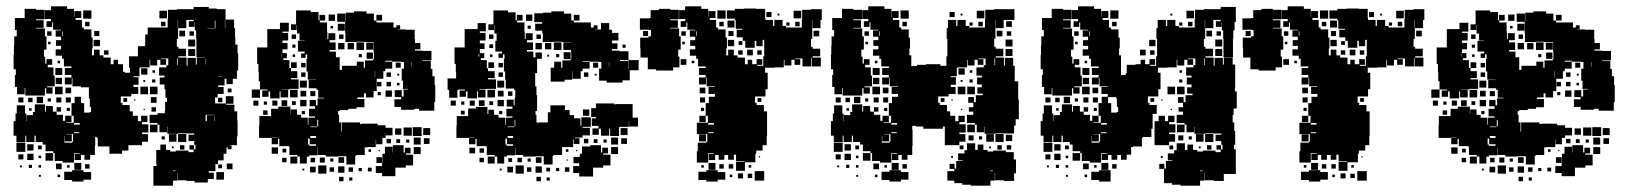

<svg xmlns="http://www.w3.org/2000/svg" viewBox="-20 -557 5152 607"><path d="M729 -308H716V-291H696V-308H690V-287H670V-282H687V-260H668V-249H660V-230H694V-253H718V-229H695V-226H721V-205H730V-176H731V-126H729V-98H706V-97H712V-85H700V-91H696V-71H687V-50H669V-38H661V-16H640V-11H656V9H637V20H595V15H570V13H542V-10H541V14H527V30H465V-32H475V-39H474V-83H487V-100H505V-83H518V-78H536V-81H576V-76H592V-84H579V-98H593V-85H598V-99H594V-111H576V-131H594V-135H570V-136H543V-134H509V-156H508V-139H484V-163H478V-168H453V-194H478V-199H501V-206H502V-235H508V-248H503V-275H500V-290H485V-312H500V-318H483V-344H506V-351H512V-372H489V-370H505V-352H487V-368H477V-350H455V-368H453V-344H424V-343H421V-316H402V-313H418V-289H402V-282H417V-260H395V-252H362V-232H367V-225H390V-205H400V-191H416V-174H426V-191H446V-171H429V-164H449V-138H429V-133H448V-109H429V-98H386V-81H366V-71H326V-94H289V-121H286V-124H281V-96H280V-67H265V-52H247V-67H236V-51H216V-71H232V-73H214V-43H178V-48H153V-73H148V-79H124V-100H115V-108H93V-128H89V-108H63V-128H60V-107H32V-128H23V-174H29V-198H33V-224H59V-198H63V-174H64V-193H84V-203H90V-227H122V-204H125V-222H147V-204H159V-194H179V-175H186V-191H206V-171H190V-169H213V-191H206V-231H216V-251H236V-231H246V-201H264V-203H268V-219H264V-246H261V-281H236V-284H209V-311H207V-290H185V-312H206V-320H185V-342H206V-347H182V-371H176V-381H156V-401H173V-412H157V-430H173V-441H156V-461H173V-463H148V-486H145V-472H127V-490H141V-497H122V-525H141V-537H192V-529H214V-504H215V-522H237V-500H219V-494H239V-470H245V-464H269V-438H273V-404H271V-382H277V-400H295V-382H307V-375H330V-354H339V-368H353V-354H369V-330H375V-327H391V-343H388V-379H416V-411H439V-448H447V-470H510V-497H511V-526H539V-528H592V-535H640V-530H665V-528H693V-495H720V-468H723V-439H724V-416H731V-388H733V-334H729ZM27 -320H30V-338H23V-384H24V-413H25V-442H33V-462H27V-500H58V-529H94V-526H121V-496H94V-493H118V-469H94V-467H122V-442H127V-400H119V-378H123V-356H127V-370H145V-352H131V-344H149V-318H153V-284H129V-281H146V-261H126V-278H122V-255H60V-279H58V-259H34V-282H27ZM243 -524H269V-498H243ZM484 -523H508V-499H484ZM569 -494V-468H543V-494H542V-468H543V-434H539V-409H544V-403H568V-379H544V-375H570V-349H573V-374H599V-353H602V-375H627V-376H601V-435H600V-461H596V-487H595V-472H577V-490H592V-494ZM691 -494V-468H692V-494ZM659 -468H661V-492H659V-468H636V-467H659ZM263 -488V-474H249V-488ZM503 -488V-474H489V-488ZM547 -460H565V-442H547ZM278 -459H294V-443H278ZM129 -458H143V-444H129ZM176 -444H178V-458H176ZM579 -458H593V-444H579ZM575 -432H597V-410H575ZM276 -431H296V-411H276ZM140 -425V-417H132V-425ZM575 -402H597V-380H575ZM309 -398H323V-384H309ZM542 -373H540V-351H542ZM631 -372H630V-353H631ZM162 -357V-365H170V-357ZM177 -320H155V-342H177ZM426 -341H446V-321H426ZM462 -327V-335H470V-327ZM683 -316H670V-315H683ZM176 -311V-291H156V-311ZM471 -296H461V-306H471ZM439 -304V-298H433V-304ZM178 -259H154V-283H178ZM424 -283H448V-259H424ZM478 -259H454V-283H478ZM187 -280H205V-262H187ZM712 -277V-265H700V-277ZM116 -251V-231H96V-251ZM457 -250H475V-232H457ZM54 -249V-233H38V-249ZM174 -249V-233H158V-249ZM188 -249H204V-233H188ZM69 -248H83V-234H69ZM683 -248V-234H669V-248ZM382 -247V-235H370V-247ZM141 -246V-236H131V-246ZM408 -243V-239H404V-243ZM159 -218H173V-204H159ZM473 -218V-204H459V-218ZM201 -216V-206H191V-216ZM80 -215V-207H72V-215ZM438 -213V-209H434V-213ZM634 -193H657V-194H630V-174H634ZM658 -174H659V-192H658ZM214 -163H232V-168H214ZM478 -139H454V-163H478ZM231 -136V-139H214V-136ZM569 -134V-108H543V-134ZM211 -109V-133H190V-132H207V-110H185V-127H184V-106H208V-109ZM514 -133H538V-109H514ZM491 -116V-126H501V-116ZM60 -77H32V-105H60ZM86 -81H66V-101H86ZM549 -84V-98H563V-84ZM112 -85H100V-97H112ZM529 -94V-88H523V-94ZM148 -49H124V-73H148ZM86 -51H66V-71H86ZM54 -53H38V-69H54ZM110 -57H102V-65H110ZM215 -20V-42H237V-20ZM175 -22H157V-40H175ZM715 -22H697V-40H715ZM249 -24V-38H263V-24ZM670 -25V-37H682V-25ZM81 -26H71V-36H81ZM110 -27H102V-35H110ZM192 -27V-35H200V-27ZM49 -28H43V-34H49ZM208 -19H244V-13H268V11H244V17H208V12H183V-14H208ZM535 -18H527V-16H535ZM688 11H664V-13H688ZM170 3H162V-5H170ZM109 2H103V-4H109Z M1354 -288H1356V-234H1353V-207H1305V-213H1290V-210H1248V-219H1227V-243H1248V-250H1228V-272H1250V-252H1256V-274H1270V-276H1254V-302H1250V-340H1257V-361H1249V-362H1220V-365H1198V-362H1220V-340H1198V-332H1192V-308H1171V-269H1161V-249H1137V-262H1131V-249H1110V-244H1132V-218H1107V-213H1081V-209H1054V-206H1049V-194H1052V-170H1058V-141H1060V-170H1118V-165H1124V-166H1174V-161H1199V-153H1221V-129H1199V-121H1189V-101H1169V-116H1168V-92H1139V-91H1133V-67H1106V-64H1103V-37H1075V-63H1048V-62H1010V-67H985V-91H984V-66H958V-62H950V-40H928V-62H920V-67H895V-94H892V-95H863V-118H859V-101H839V-121H856V-122H839V-121H799V-161H800V-190H837V-213H860V-220H898V-197H899V-211H919V-194H932V-185H953V-163H955V-185H976V-189H957V-213H976V-221H959V-241H979V-224H984V-246H1004V-248H986V-273H981V-278H956V-304H979V-305H953V-331H949V-371H951V-385H946V-374H932V-388H943V-394H922V-428H943V-429H927V-451H919V-478H918V-462H900V-480H916V-524H962V-519H987V-493H990V-510H1008V-492H991V-486H1014V-457H1015V-434H1018V-452H1040V-430H1022V-423H1041V-399H1022V-394H1042V-376H1054V-336H1061V-349H1108V-362H1130V-343H1134V-366H1160V-370H1162V-393H1161V-424H1132V-425H1106V-424H1072V-453H1071V-488H1046V-514H1072V-489H1073V-517H1099V-521H1139V-514H1162V-492H1170V-486H1224V-470H1233V-477H1245V-465H1238V-464H1262V-463H1291V-434H1292V-421H1309V-401H1292V-397H1315V-396H1344V-366H1316V-364H1342V-339H1347V-316H1354ZM1019 -511H1039V-491H1019ZM1170 -510H1188V-492H1170ZM809 -271H826V-274H802V-300H798V-329H797V-355H793V-407H825V-465H865V-485H893V-457H873V-453H891V-429H873V-421H889V-401H873V-389H887V-373H876V-367H895V-342H900V-332H920V-310H900V-306H924V-276H896V-274H872V-273H891V-249H867V-268H864V-246H834V-268H829V-251H809ZM1048 -482H1070V-460H1048ZM1033 -475V-467H1025V-475ZM902 -448H916V-434H902ZM1052 -434V-448H1066V-434ZM1107 -423H1131V-399H1107ZM1138 -422H1160V-400H1138ZM1069 -401H1049V-421H1069ZM1079 -401V-421H1099V-401ZM904 -416H914V-406H904ZM1159 -391V-371H1139V-391ZM871 -387H870V-378H871ZM1124 -386V-376H1114V-386ZM913 -385V-377H905V-385ZM1282 -346V-361H1281V-346ZM900 -360H918V-342H900ZM1231 -359H1247V-343H1231ZM932 -358H946V-344H932ZM1165 -313H1166V-332H1165ZM946 -314H932V-328H946ZM1202 -328H1216V-314H1202ZM1236 -318V-324H1242V-318ZM950 -280H928V-302H950ZM1172 -298H1186V-284H1172ZM1216 -284H1202V-298H1216ZM1243 -287H1235V-295H1243ZM776 -274H802V-248H776ZM897 -273H921V-249H897ZM1219 -251H1199V-271H1219ZM930 -252V-270H948V-252ZM961 -253V-269H977V-253ZM1184 -266V-256H1174V-266ZM929 -241H949V-221H929ZM888 -240V-222H870V-240ZM797 -223H781V-239H797ZM857 -239V-223H841V-239ZM915 -237V-225H903V-237ZM814 -226V-236H824V-226ZM826 -194H812V-208H826ZM944 -206V-196H934V-206ZM983 -158H986V-178H983ZM961 -155H982V-157H961ZM1313 -127H1285V-155H1313ZM1256 -154H1282V-128H1256ZM1340 -130H1318V-152H1340ZM1229 -151H1249V-131H1229ZM979 -127H961V-121H979ZM1310 -100H1288V-122H1310ZM1338 -102H1320V-120H1338ZM954 -119V-100H958V-96H979V-101H959V-119ZM1202 -104V-118H1216V-104ZM1245 -117V-105H1233V-117ZM1274 -116V-106H1264V-116ZM1278 -72H1263V-68H1286V-34H1263V-27H1230V0H1188V-10H1168V-32H1188V-42H1189V-71H1197V-93H1221V-75H1222V-98H1256V-75H1260V-90H1278ZM1310 -70H1288V-92H1310ZM859 -71H839V-91H859ZM873 -75V-87H885V-75ZM1145 -77V-85H1153V-77ZM1177 -79V-83H1181V-79ZM920 -40H898V-62H920ZM1050 -42V-60H1068V-42ZM1170 -42V-60H1188V-42ZM991 -43V-59H1007V-43ZM886 -44H872V-58H886ZM962 -44V-58H976V-44ZM1024 -46V-56H1034V-46ZM1012 -8H986V-34H1012ZM1069 -11H1049V-31H1069ZM978 -12H960V-30H978ZM1036 -14H1022V-28H1036ZM1096 -14H1082V-28H1096ZM1155 -15H1143V-27H1155ZM1124 -16H1114V-26H1124ZM942 -18H936V-24H942ZM1066 16H1052V2H1066ZM1094 14H1084V4H1094Z M1792 -116V-92H1757V-67H1730V-64H1727V-37H1699V-63H1672V-62H1634V-67H1609V-90H1608V-66H1582V-62H1574V-40H1552V-62H1544V-67H1519V-94H1516V-95H1487V-118H1483V-101H1463V-121H1480V-122H1463V-121H1423V-161H1424V-190H1460V-214H1485V-219H1521V-197H1524V-210H1542V-194H1556V-185H1577V-163H1579V-185H1600V-189H1581V-213H1600V-220H1582V-242H1604V-224H1607V-247H1609V-273H1605V-277H1579V-305H1577V-331H1573V-371H1575V-385H1570V-374H1556V-388H1567V-394H1546V-428H1550V-451H1543V-478H1542V-462H1524V-480H1540V-524H1586V-518H1610V-493H1614V-510H1632V-492H1615V-486H1638V-457H1639V-434H1642V-452H1664V-430H1646V-423H1665V-399H1646V-394H1666V-376H1673V-391H1693V-371H1678V-326H1672V-284H1676V-256H1678V-206H1673V-194H1676V-170H1682V-168H1684V-170H1712V-202H1720V-224H1766V-209H1781V-193H1795V-183H1815V-160H1818V-186H1848V-156H1822V-153H1845V-129H1822V-122H1798V-120H1812V-102H1794V-116ZM1967 -339V-367H1999V-335H1971V-303H1948V-296H1898V-302H1874V-340H1881V-361H1873V-362H1844V-364H1822V-362H1844V-340H1822V-332H1816V-308H1790V-332H1789V-305H1765V-299H1721V-343H1732V-362H1754V-343H1758V-366H1784V-370H1786V-393H1785V-399H1761V-423H1785V-424H1756V-425H1730V-424H1696V-452H1694V-460H1672V-482H1694V-487H1669V-515H1697V-517H1723V-521H1763V-514H1786V-492H1794V-486H1848V-470H1857V-477H1869V-465H1862V-464H1880V-484H1906V-463H1915V-453H1935V-429H1915V-420H1932V-402H1915V-397H1939V-395H1967V-367H1940V-364H1966V-339ZM1643 -511H1663V-491H1643ZM1794 -510H1812V-492H1794ZM1426 -273V-248H1400V-273H1395V-309H1422V-329H1421V-355H1417V-407H1449V-465H1490V-484H1516V-458H1497V-453H1515V-429H1497V-420H1512V-402H1497V-389H1511V-373H1500V-367H1519V-341H1523V-332H1544V-310H1523V-306H1548V-276H1519V-275H1496V-273H1515V-249H1491V-268H1488V-246H1458V-268H1453V-251H1433V-271H1450V-274H1431V-273ZM1658 -476V-466H1648V-476ZM1526 -448H1540V-434H1526ZM1676 -434V-448H1690V-434ZM1731 -423H1755V-399H1731ZM1693 -401H1673V-421H1693ZM1703 -421H1723V-401H1703ZM1527 -417H1539V-405H1527ZM1948 -416H1958V-406H1948ZM1762 -370V-392H1784V-370ZM1495 -387H1493V-378H1495ZM1748 -386V-376H1738V-386ZM1537 -385V-377H1529V-385ZM1716 -384V-378H1710V-384ZM1906 -346V-361H1905V-346ZM1524 -360H1542V-342H1524ZM1855 -359H1871V-343H1855ZM1556 -358H1570V-344H1556ZM1570 -314H1556V-328H1570ZM1826 -314V-328H1840V-314ZM1866 -324V-318H1860V-324ZM1574 -280H1552V-302H1574ZM1521 -273H1545V-249H1521ZM1554 -252V-270H1572V-252ZM1586 -254V-268H1600V-254ZM1553 -241H1573V-221H1553ZM1512 -240V-222H1494V-240ZM1421 -223H1405V-239H1421ZM1481 -239V-223H1465V-239ZM1539 -237V-225H1527V-237ZM1438 -226V-236H1448V-226ZM1926 -228H1980V-185H1997V-157H1969V-174H1968V-156H1939V-155H1937V-127H1909V-150H1906V-128H1880V-150H1873V-131H1853V-151H1872V-159H1851V-183H1864V-187H1849V-215H1864V-230H1922V-227H1926ZM1843 -191H1823V-211H1843ZM1449 -195H1437V-207H1449ZM1568 -206V-196H1558V-206ZM1607 -158H1609V-178H1607ZM1585 -155H1606V-157H1585ZM1964 -130H1942V-152H1964ZM1602 -127H1585V-121H1602ZM1934 -100H1912V-122H1934ZM1962 -102H1944V-120H1962ZM1578 -119V-100H1582V-96H1602V-101H1583V-119ZM1840 -118V-104H1826V-118ZM1857 -105V-117H1869V-105ZM1888 -106V-116H1898V-106ZM1902 -72H1887V-68H1910V-34H1887V-27H1855V1H1811V-10H1792V-32H1811V-41H1793V-61H1813V-71H1820V-94H1846V-98H1880V-75H1884V-90H1902ZM1934 -70H1912V-92H1934ZM1482 -72H1464V-90H1482ZM1510 -74H1496V-88H1510ZM1769 -85H1777V-77H1769ZM1805 -83V-79H1801V-83ZM1544 -40H1522V-62H1544ZM1674 -42V-60H1692V-42ZM1510 -44H1496V-58H1510ZM1616 -44V-58H1630V-44ZM1587 -45V-57H1599V-45ZM1648 -46V-56H1658V-46ZM1775 -53V-49H1771V-53ZM1636 -8H1610V-34H1636ZM1693 -11H1673V-31H1693ZM1602 -12H1584V-30H1602ZM1660 -14H1646V-28H1660ZM1780 -14H1766V-28H1780ZM1719 -15H1707V-27H1719ZM1748 -16H1738V-26H1748ZM1566 -18H1560V-24H1566ZM1690 16H1676V2H1690ZM1718 14H1708V4H1718Z M2578 -494H2574V-468H2548V-494H2547V-468H2548V-434H2544V-409H2549V-403H2573V-379H2549V-375H2575V-347H2547V-373H2545V-347H2517V-372H2494V-370H2510V-352H2492V-368H2482V-350H2460V-368H2458V-344H2429V-343H2399V-327H2407V-275H2400V-252H2367V-232H2372V-225H2395V-205H2405V-127H2404V-98H2391V-81H2371V-71H2368V-44H2335V-17H2307V-45H2334V-47H2307V-68H2300V-52H2282V-67H2270V-52H2252V-67H2241V-51H2221V-71H2237V-73H2219V-43H2183V-79H2186V-106H2213V-109H2216V-133H2183V-169H2218V-191H2211V-231H2221V-251H2240V-260H2220V-282H2240V-284H2214V-311H2212V-290H2190V-312H2211V-320H2190V-342H2211V-347H2187V-371H2181V-381H2161V-401H2178V-412H2162V-430H2178V-441H2161V-461H2178V-463H2153V-486H2150V-472H2132V-490H2146V-497H2127V-525H2146V-537H2197V-529H2219V-504H2220V-522H2242V-500H2224V-494H2244V-470H2250V-464H2274V-438H2278V-404H2276V-382H2282V-400H2300V-382H2312V-375H2335V-354H2344V-368H2358V-354H2372V-370H2390V-352H2374V-349H2393V-379H2396V-431H2391V-411H2371V-428H2366V-406H2336V-428H2328V-439H2309V-463H2327V-466H2306V-493H2303V-498H2278V-524H2303V-529H2332V-530H2370V-529H2399V-500H2400V-494H2424V-475H2428V-494H2454V-475H2465V-470H2515V-497H2516V-526H2544V-528H2578ZM2132 -400H2124V-378H2128V-344H2108V-334H2054V-338H2028V-375H2005V-404H2004V-438H2030V-442H2038V-462H2032V-463H2003V-499H2032V-500H2037V-525H2063V-529H2099V-526H2126V-496H2099V-493H2123V-469H2099V-467H2127V-442H2132ZM2248 -524H2274V-498H2248ZM2489 -523H2513V-499H2489ZM2403 -519H2419V-503H2403ZM2438 -514H2444V-508H2438ZM2280 -492H2302V-470H2280ZM2268 -488V-474H2254V-488ZM2508 -488V-474H2494V-488ZM2466 -486H2476V-476H2466ZM2570 -460V-442H2552V-460ZM2013 -443V-459H2029V-443ZM2283 -443V-459H2299V-443ZM2134 -458H2148V-444H2134ZM2181 -444H2183V-458H2181ZM2301 -411H2281V-431H2301ZM2315 -415V-427H2327V-415ZM2145 -425V-417H2137V-425ZM2342 -400H2360V-382H2342ZM2328 -384H2314V-398H2328ZM2374 -384V-398H2388V-384ZM2150 -352H2132V-370H2150ZM2175 -357H2167V-365H2175ZM2192 -280H2210V-262H2192ZM2193 -249H2209V-233H2193ZM2387 -247V-235H2375V-247ZM2206 -216V-206H2196V-216ZM2211 -171H2191V-191H2211ZM2219 -163H2237V-168H2219ZM2236 -136V-139H2219V-136ZM2190 -110V-132H2212V-110ZM2379 -59V-63H2383V-59ZM2220 -20V-42H2242V-20ZM2254 -24V-38H2268V-24ZM2298 -24H2284V-38H2298ZM2197 -27V-35H2205V-27ZM2347 -27V-35H2355V-27ZM2213 -19H2249V-13H2273V11H2249V17H2213V12H2188V-14H2213ZM2396 14H2366V-16H2396ZM2329 7H2313V-9H2329ZM2358 6H2344V-8H2358ZM2295 3H2287V-5H2295Z M3199 -300V-242H3201V-180H3191V-160H3186V-135H3154V-136H3127V-134H3093V-156H3092V-139H3068V-163H3062V-168H3037V-194H3057V-204H3043V-218H3057V-232H3041V-250H3059V-234H3065V-256H3087V-261H3070V-281H3084V-290H3069V-312H3084V-318H3067V-344H3090V-351H3096V-372H3073V-370H3089V-352H3071V-368H3061V-350H3039V-368H3037V-344H3008V-343H3005V-316H2986V-313H3002V-289H2986V-282H3001V-260H2979V-252H2946V-232H2951V-225H2974V-205H2984V-191H3000V-174H3010V-191H3030V-171H3013V-164H3033V-138H3013V-133H3032V-109H3013V-98H2967V-157H2961V-150H2899V-157H2876V-159H2864V-146H2865V-96H2864V-67H2849V-52H2831V-67H2820V-51H2800V-71H2816V-73H2798V-43H2762V-48H2737V-73H2732V-79H2708V-100H2699V-108H2677V-128H2673V-108H2647V-128H2644V-107H2616V-128H2607V-174H2613V-198H2617V-224H2643V-198H2647V-174H2648V-193H2668V-203H2674V-227H2706V-204H2709V-222H2731V-204H2743V-194H2763V-175H2770V-191H2790V-171H2774V-169H2797V-191H2790V-231H2800V-251H2819V-260H2799V-282H2819V-284H2793V-311H2791V-290H2769V-312H2790V-320H2769V-342H2790V-347H2766V-371H2760V-381H2740V-401H2757V-412H2741V-430H2757V-441H2740V-461H2757V-463H2732V-486H2729V-472H2711V-490H2725V-497H2706V-525H2725V-537H2776V-529H2798V-504H2799V-522H2821V-500H2803V-494H2823V-470H2829V-464H2853V-438H2857V-404H2855V-382H2861V-348H2879V-352H2907V-354H2953V-349H2972V-379H2975V-434H2973V-468H2977V-494H3003V-475H3007V-494H3033V-475H3044V-470H3094V-497H3095V-526H3123V-528H3187V-494H3153V-468H3127V-494H3126V-468H3127V-434H3123V-409H3128V-403H3152V-379H3128V-375H3154V-349H3157V-374H3183V-349H3188V-300ZM2611 -320H2614V-338H2607V-384H2608V-413H2609V-442H2617V-462H2611V-500H2642V-529H2678V-526H2705V-496H2678V-493H2702V-469H2678V-467H2706V-442H2711V-400H2703V-378H2707V-356H2711V-370H2729V-352H2715V-344H2733V-318H2737V-284H2713V-281H2730V-261H2710V-278H2706V-255H2644V-279H2642V-259H2618V-282H2611ZM2827 -524H2853V-498H2827ZM3068 -523H3092V-499H3068ZM2982 -519H2998V-503H2982ZM3017 -514H3023V-508H3017ZM3161 -490H3179V-472H3161ZM2847 -488V-474H2833V-488ZM3087 -488V-474H3073V-488ZM3045 -486H3055V-476H3045ZM3149 -460V-442H3131V-460ZM2713 -458H2727V-444H2713ZM2760 -444H2762V-458H2760ZM3177 -458V-444H3163V-458ZM3159 -432H3181V-410H3159ZM2724 -425V-417H2716V-425ZM3181 -380H3159V-402H3181ZM3126 -373H3124V-351H3126ZM2746 -357V-365H2754V-357ZM2761 -320H2739V-342H2761ZM3010 -341H3030V-321H3010ZM3046 -327V-335H3054V-327ZM2760 -311V-291H2740V-311ZM3055 -296H3045V-306H3055ZM3023 -304V-298H3017V-304ZM2762 -259H2738V-283H2762ZM3008 -283H3032V-259H3008ZM3062 -259H3038V-283H3062ZM2771 -280H2789V-262H2771ZM2700 -251V-231H2680V-251ZM2638 -249V-233H2622V-249ZM2758 -249V-233H2742V-249ZM2772 -249H2788V-233H2772ZM2653 -248H2667V-234H2653ZM2966 -247V-235H2954V-247ZM2725 -246V-236H2715V-246ZM2992 -243V-239H2988V-243ZM2743 -218H2757V-204H2743ZM2785 -216V-206H2775V-216ZM2664 -215V-207H2656V-215ZM3022 -213V-209H3018V-213ZM2798 -163H2816V-168H2798ZM3062 -139H3038V-163H3062ZM2815 -136V-139H2798V-136ZM3153 -134V-108H3127V-134ZM2795 -109V-133H2774V-132H2791V-110H2769V-127H2768V-106H2792V-109ZM3098 -133H3122V-109H3098ZM3160 -131H3180V-111H3160ZM3042 -113V-129H3058V-113ZM3075 -116V-126H3085V-116ZM2644 -77H2616V-105H2644ZM3160 -76H3185V-53H3192V-9H3186V15H3154V13H3126V-10H3125V14H3111V30H3049V27H3022V22H2997V14H2975V-16H2997V-23H2982V-39H2998V-24H3003V-48H3023V-50H3009V-72H3029V-82H3037V-104H3063V-83H3071V-100H3089V-83H3102V-78H3120V-81H3160ZM2670 -81H2650V-101H2670ZM3133 -84V-98H3147V-84ZM3177 -98V-84H3163V-98ZM2696 -85H2684V-97H2696ZM3014 -85V-97H3026V-85ZM3113 -94V-88H3107V-94ZM2732 -49H2708V-73H2732ZM2670 -51H2650V-71H2670ZM2638 -53H2622V-69H2638ZM2694 -57H2686V-65H2694ZM2987 -58V-64H2993V-58ZM2799 -20V-42H2821V-20ZM2759 -22H2741V-40H2759ZM2833 -24V-38H2847V-24ZM2665 -26H2655V-36H2665ZM2694 -27H2686V-35H2694ZM2776 -27V-35H2784V-27ZM2633 -28H2627V-34H2633ZM2792 -19H2828V-13H2852V11H2828V17H2792V12H2767V-14H2792ZM3119 -18H3111V-16H3119ZM2754 3H2746V-5H2754ZM2693 2H2687V-4H2693Z M3880 -214V-194H3877V-170H3882V-143H3885V-99H3881V-85H3887V-7H3849V15H3817V13H3789V-10H3788V14H3774V30H3712V27H3685V22H3660V-23H3645V-39H3661V-24H3666V-48H3686V-50H3672V-72H3692V-82H3700V-104H3726V-83H3734V-100H3752V-83H3765V-78H3783V-81H3823V-76H3839V-84H3826V-98H3840V-85H3845V-99H3841V-111H3823V-131H3841V-135H3817V-136H3790V-134H3756V-156H3755V-139H3731V-163H3725V-168H3700V-194H3720V-204H3706V-218H3720V-232H3704V-250H3722V-234H3728V-256H3750V-261H3733V-281H3747V-290H3732V-312H3747V-318H3730V-344H3753V-351H3759V-372H3736V-370H3752V-352H3734V-368H3724V-350H3702V-368H3700V-344H3671V-343H3641V-327H3649V-275H3642V-252H3609V-232H3614V-225H3637V-197H3624V-150H3620V-124H3593V-121H3590V-94H3562V-92H3556V-68H3542V-52H3524V-67H3512V-52H3494V-67H3483V-51H3463V-71H3479V-73H3461V-43H3425V-48H3400V-73H3395V-79H3371V-100H3362V-108H3340V-128H3336V-108H3310V-128H3307V-107H3279V-128H3270V-174H3276V-198H3280V-224H3306V-198H3310V-174H3311V-193H3331V-203H3337V-227H3369V-204H3372V-222H3394V-204H3406V-194H3426V-175H3433V-191H3453V-171H3437V-169H3460V-191H3453V-231H3463V-251H3482V-260H3462V-282H3482V-284H3456V-311H3454V-290H3432V-312H3453V-320H3432V-342H3453V-347H3429V-371H3423V-381H3403V-401H3420V-412H3404V-430H3420V-441H3403V-461H3420V-463H3395V-486H3392V-472H3374V-490H3388V-497H3369V-525H3388V-537H3439V-529H3461V-504H3462V-522H3484V-500H3466V-494H3486V-470H3492V-464H3516V-438H3520V-404H3518V-382H3524V-320H3539V-325H3542V-352H3570V-354H3586V-368H3600V-354H3614V-370H3632V-352H3616V-349H3635V-379H3638V-434H3636V-468H3640V-494H3666V-475H3670V-494H3696V-475H3707V-470H3757V-497H3758V-526H3786V-528H3839V-535H3887V-487H3883V-461H3879V-435H3878V-376H3848V-435H3847V-461H3843V-487H3842V-472H3824V-490H3839V-494H3816V-468H3790V-494H3789V-468H3790V-434H3786V-409H3791V-403H3815V-379H3791V-375H3817V-349H3820V-374H3846V-353H3849V-375H3877V-353H3885V-279H3884V-268H3890V-214ZM3274 -320H3277V-338H3270V-384H3271V-413H3272V-442H3280V-462H3274V-500H3305V-529H3341V-526H3368V-496H3341V-493H3365V-469H3341V-467H3369V-442H3374V-400H3366V-378H3370V-356H3374V-370H3392V-352H3378V-344H3396V-318H3400V-284H3376V-281H3393V-261H3373V-278H3369V-255H3307V-279H3305V-259H3281V-282H3274ZM3490 -524H3516V-498H3490ZM3731 -523H3755V-499H3731ZM3680 -514H3686V-508H3680ZM3510 -488V-474H3496V-488ZM3750 -488V-474H3736V-488ZM3708 -486H3718V-476H3708ZM3812 -460V-442H3794V-460ZM3376 -458H3390V-444H3376ZM3423 -444H3425V-458H3423ZM3826 -444V-458H3840V-444ZM3822 -432H3844V-410H3822ZM3613 -431H3633V-411H3613ZM3387 -425V-417H3379V-425ZM3844 -380H3822V-402H3844ZM3584 -400H3602V-382H3584ZM3630 -398V-384H3616V-398ZM3789 -373H3787V-351H3789ZM3409 -357V-365H3417V-357ZM3424 -320H3402V-342H3424ZM3709 -327V-335H3717V-327ZM3423 -311V-291H3403V-311ZM3718 -296H3708V-306H3718ZM3425 -259H3401V-283H3425ZM3671 -283H3695V-259H3671ZM3725 -259H3701V-283H3725ZM3434 -280H3452V-262H3434ZM3363 -251V-231H3343V-251ZM3508 -250H3483V-231H3493V-201H3511V-203H3515V-219H3511V-246H3508ZM3301 -249V-233H3285V-249ZM3421 -249V-233H3405V-249ZM3435 -249H3451V-233H3435ZM3316 -248H3330V-234H3316ZM3629 -247V-235H3617V-247ZM3388 -246V-236H3378V-246ZM3651 -239V-243H3655V-239ZM3406 -218H3420V-204H3406ZM3448 -216V-206H3438V-216ZM3327 -215V-207H3319V-215ZM3685 -213V-209H3681V-213ZM3630 -174H3643V-191H3663V-174H3673V-191H3693V-171H3676V-164H3696V-138H3676V-133H3695V-109H3676V-98H3630ZM3461 -163H3479V-168H3461ZM3725 -139H3701V-163H3725ZM3478 -136V-139H3461V-136ZM3816 -134V-108H3790V-134ZM3458 -109V-133H3437V-132H3454V-110H3432V-127H3431V-106H3455V-109ZM3761 -133H3785V-109H3761ZM3705 -113V-129H3721V-113ZM3738 -116V-126H3748V-116ZM3307 -77H3279V-105H3307ZM3333 -81H3313V-101H3333ZM3796 -84V-98H3810V-84ZM3359 -85H3347V-97H3359ZM3689 -97V-85H3677V-97ZM3776 -94V-88H3770V-94ZM3395 -49H3371V-73H3395ZM3333 -51H3313V-71H3333ZM3301 -53H3285V-69H3301ZM3357 -57H3349V-65H3357ZM3656 -64V-58H3650V-64ZM3462 -20V-42H3484V-20ZM3422 -22H3404V-40H3422ZM3510 -24H3496V-38H3510ZM3328 -26H3318V-36H3328ZM3357 -27H3349V-35H3357ZM3439 -27V-35H3447V-27ZM3296 -28H3290V-34H3296ZM3430 -14H3455V-19H3491V17H3455V12H3430ZM3782 -18H3774V-16H3782ZM3417 3H3409V-5H3417ZM3356 2H3350V-4H3356Z M4483 -494H4479V-468H4453V-494H4452V-468H4453V-434H4449V-409H4454V-403H4478V-379H4454V-375H4480V-347H4452V-373H4450V-347H4422V-372H4399V-370H4415V-352H4397V-368H4387V-350H4365V-368H4363V-344H4334V-343H4304V-327H4312V-275H4305V-252H4272V-232H4277V-225H4300V-205H4310V-127H4309V-98H4296V-81H4276V-71H4273V-44H4240V-17H4212V-45H4239V-47H4212V-68H4205V-52H4187V-67H4175V-52H4157V-67H4146V-51H4126V-71H4142V-73H4124V-43H4088V-79H4091V-106H4118V-109H4121V-133H4088V-169H4123V-191H4116V-231H4126V-251H4145V-260H4125V-282H4145V-284H4119V-311H4117V-290H4095V-312H4116V-320H4095V-342H4116V-347H4092V-371H4086V-381H4066V-401H4083V-412H4067V-430H4083V-441H4066V-461H4083V-463H4058V-486H4055V-472H4037V-490H4051V-497H4032V-525H4051V-537H4102V-529H4124V-504H4125V-522H4147V-500H4129V-494H4149V-470H4155V-464H4179V-438H4183V-404H4181V-382H4187V-400H4205V-382H4217V-375H4240V-354H4249V-368H4263V-354H4277V-370H4295V-352H4279V-349H4298V-379H4301V-431H4296V-411H4276V-428H4271V-406H4241V-428H4233V-439H4214V-463H4232V-466H4211V-493H4208V-498H4183V-524H4208V-529H4237V-530H4275V-529H4304V-500H4305V-494H4329V-475H4333V-494H4359V-475H4370V-470H4420V-497H4421V-526H4449V-528H4483ZM4037 -400H4029V-378H4033V-344H4013V-334H3959V-338H3933V-375H3910V-404H3909V-438H3935V-442H3943V-462H3937V-463H3908V-499H3937V-500H3942V-525H3968V-529H4004V-526H4031V-496H4004V-493H4028V-469H4004V-467H4032V-442H4037ZM4153 -524H4179V-498H4153ZM4394 -523H4418V-499H4394ZM4308 -519H4324V-503H4308ZM4343 -514H4349V-508H4343ZM4185 -492H4207V-470H4185ZM4173 -488V-474H4159V-488ZM4413 -488V-474H4399V-488ZM4371 -486H4381V-476H4371ZM4475 -460V-442H4457V-460ZM3918 -443V-459H3934V-443ZM4188 -443V-459H4204V-443ZM4039 -458H4053V-444H4039ZM4086 -444H4088V-458H4086ZM4206 -411H4186V-431H4206ZM4220 -415V-427H4232V-415ZM4050 -425V-417H4042V-425ZM4247 -400H4265V-382H4247ZM4233 -384H4219V-398H4233ZM4279 -384V-398H4293V-384ZM4055 -352H4037V-370H4055ZM4080 -357H4072V-365H4080ZM4097 -280H4115V-262H4097ZM4098 -249H4114V-233H4098ZM4292 -247V-235H4280V-247ZM4111 -216V-206H4101V-216ZM4116 -171H4096V-191H4116ZM4124 -163H4142V-168H4124ZM4141 -136V-139H4124V-136ZM4095 -110V-132H4117V-110ZM4284 -59V-63H4288V-59ZM4125 -20V-42H4147V-20ZM4159 -24V-38H4173V-24ZM4203 -24H4189V-38H4203ZM4102 -27V-35H4110V-27ZM4252 -27V-35H4260V-27ZM4118 -19H4154V-13H4178V11H4154V17H4118V12H4093V-14H4118ZM4301 14H4271V-16H4301ZM4234 7H4218V-9H4234ZM4263 6H4249V-8H4263ZM4200 3H4192V-5H4200Z M5083 -288H5085V-234H5082V-207H5034V-213H5019V-210H4977V-219H4956V-243H4977V-250H4957V-272H4979V-252H4985V-274H4999V-276H4983V-302H4979V-340H4986V-361H4978V-362H4949V-365H4927V-362H4949V-340H4927V-332H4921V-308H4900V-269H4890V-249H4866V-262H4860V-249H4839V-244H4861V-218H4836V-213H4810V-209H4783V-206H4778V-194H4781V-170H4787V-141H4789V-170H4847V-165H4853V-166H4903V-161H4928V-153H4950V-129H4928V-121H4918V-101H4898V-116H4897V-92H4868V-91H4862V-67H4835V-64H4832V-37H4804V-63H4777V-62H4739V-67H4714V-91H4713V-66H4687V-62H4679V-40H4657V-62H4649V-67H4624V-94H4621V-95H4592V-118H4588V-101H4568V-121H4585V-122H4568V-121H4528V-161H4529V-190H4566V-213H4589V-220H4627V-197H4628V-211H4648V-194H4661V-185H4682V-163H4684V-185H4705V-189H4686V-213H4705V-221H4688V-241H4708V-224H4713V-246H4733V-248H4715V-273H4710V-278H4685V-304H4708V-305H4682V-331H4678V-371H4680V-385H4675V-374H4661V-388H4672V-394H4651V-428H4672V-429H4656V-451H4648V-478H4647V-462H4629V-480H4645V-524H4691V-519H4716V-493H4719V-510H4737V-492H4720V-486H4743V-457H4744V-434H4747V-452H4769V-430H4751V-423H4770V-399H4751V-394H4771V-376H4783V-336H4790V-349H4837V-362H4859V-343H4863V-366H4889V-370H4891V-393H4890V-424H4861V-425H4835V-424H4801V-453H4800V-488H4775V-514H4801V-489H4802V-517H4828V-521H4868V-514H4891V-492H4899V-486H4953V-470H4962V-477H4974V-465H4967V-464H4991V-463H5020V-434H5021V-421H5038V-401H5021V-397H5044V-396H5073V-366H5045V-364H5071V-339H5076V-316H5083ZM4748 -511H4768V-491H4748ZM4899 -510H4917V-492H4899ZM4538 -271H4555V-274H4531V-300H4527V-329H4526V-355H4522V-407H4554V-465H4594V-485H4622V-457H4602V-453H4620V-429H4602V-421H4618V-401H4602V-389H4616V-373H4605V-367H4624V-342H4629V-332H4649V-310H4629V-306H4653V-276H4625V-274H4601V-273H4620V-249H4596V-268H4593V-246H4563V-268H4558V-251H4538ZM4777 -482H4799V-460H4777ZM4762 -475V-467H4754V-475ZM4631 -448H4645V-434H4631ZM4781 -434V-448H4795V-434ZM4836 -423H4860V-399H4836ZM4867 -422H4889V-400H4867ZM4798 -401H4778V-421H4798ZM4808 -401V-421H4828V-401ZM4633 -416H4643V-406H4633ZM4888 -391V-371H4868V-391ZM4600 -387H4599V-378H4600ZM4853 -386V-376H4843V-386ZM4642 -385V-377H4634V-385ZM5011 -346V-361H5010V-346ZM4629 -360H4647V-342H4629ZM4960 -359H4976V-343H4960ZM4661 -358H4675V-344H4661ZM4894 -313H4895V-332H4894ZM4675 -314H4661V-328H4675ZM4931 -328H4945V-314H4931ZM4965 -318V-324H4971V-318ZM4679 -280H4657V-302H4679ZM4901 -298H4915V-284H4901ZM4945 -284H4931V-298H4945ZM4972 -287H4964V-295H4972ZM4505 -274H4531V-248H4505ZM4626 -273H4650V-249H4626ZM4948 -251H4928V-271H4948ZM4659 -252V-270H4677V-252ZM4690 -253V-269H4706V-253ZM4913 -266V-256H4903V-266ZM4658 -241H4678V-221H4658ZM4617 -240V-222H4599V-240ZM4526 -223H4510V-239H4526ZM4586 -239V-223H4570V-239ZM4644 -237V-225H4632V-237ZM4543 -226V-236H4553V-226ZM4555 -194H4541V-208H4555ZM4673 -206V-196H4663V-206ZM4712 -158H4715V-178H4712ZM4690 -155H4711V-157H4690ZM5042 -127H5014V-155H5042ZM4985 -154H5011V-128H4985ZM5069 -130H5047V-152H5069ZM4958 -151H4978V-131H4958ZM4708 -127H4690V-121H4708ZM5039 -100H5017V-122H5039ZM5067 -102H5049V-120H5067ZM4683 -119V-100H4687V-96H4708V-101H4688V-119ZM4931 -104V-118H4945V-104ZM4974 -117V-105H4962V-117ZM5003 -116V-106H4993V-116ZM5007 -72H4992V-68H5015V-34H4992V-27H4959V0H4917V-10H4897V-32H4917V-42H4918V-71H4926V-93H4950V-75H4951V-98H4985V-75H4989V-90H5007ZM5039 -70H5017V-92H5039ZM4588 -71H4568V-91H4588ZM4602 -75V-87H4614V-75ZM4874 -77V-85H4882V-77ZM4906 -79V-83H4910V-79ZM4649 -40H4627V-62H4649ZM4779 -42V-60H4797V-42ZM4899 -42V-60H4917V-42ZM4720 -43V-59H4736V-43ZM4615 -44H4601V-58H4615ZM4691 -44V-58H4705V-44ZM4753 -46V-56H4763V-46ZM4741 -8H4715V-34H4741ZM4798 -11H4778V-31H4798ZM4707 -12H4689V-30H4707ZM4765 -14H4751V-28H4765ZM4825 -14H4811V-28H4825ZM4884 -15H4872V-27H4884ZM4853 -16H4843V-26H4853ZM4671 -18H4665V-24H4671ZM4795 16H4781V2H4795ZM4823 14H4813V4H4823Z"/></svg>

Font: Rubik-Storm
Style: Regular
Weight: 400
Designer: NaN (generative design), Hubert & Fischer (Rubik source font outlines)
Foundry: NaN, Hubert & Fischer
Version: Version 1.000